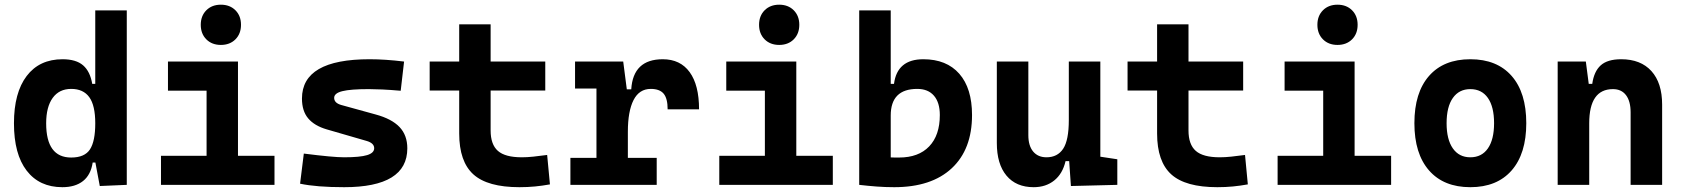

<svg xmlns="http://www.w3.org/2000/svg" viewBox="-20 -776 7071 806"><path d="M241.7 9.8Q145.5 9.8 92 -59.6Q38.6 -128.9 38.6 -258.3Q38.6 -386.7 92 -457Q145.5 -527.3 242.7 -527.3Q299.3 -527.3 328.9 -501.7Q358.4 -476.1 367.2 -423.8H379.9V-732.4H512.2V0L398.9 4.9L380.4 -93.8H369.1Q361.3 -42 328.6 -16.1Q295.9 9.8 241.7 9.8ZM379.9 -258.3Q379.9 -333.5 354.7 -368.2Q329.6 -402.8 278.8 -402.8Q228.5 -402.8 201.2 -365Q173.8 -327.1 173.8 -258.3Q173.8 -114.7 278.8 -114.7Q335.4 -114.7 357.7 -148.9Q379.9 -183.1 379.9 -258.3Z M655.8 0V-122.1H847.2V-395.5H685.1V-517.6H979V-122.1H1132.3V0ZM907.2 -587.4Q869.6 -587.4 846.2 -610.8Q822.8 -634.3 822.8 -671.9Q822.8 -709.5 846.2 -732.9Q869.6 -756.3 907.2 -756.3Q944.8 -756.3 968.3 -732.9Q991.7 -709.5 991.7 -671.9Q991.7 -634.3 968.3 -610.8Q944.8 -587.4 907.2 -587.4Z M1424.8 9.8Q1308.6 9.8 1239.7 -4.9L1255.4 -131.3Q1316.9 -123.5 1358.9 -119.6Q1400.9 -115.7 1424.8 -115.7Q1491.2 -115.7 1521 -124.8Q1550.8 -133.8 1550.8 -153.8Q1550.8 -174.8 1520 -184.1L1351.6 -232.9Q1299.8 -248 1273.7 -279.1Q1247.6 -310.1 1247.6 -362.3Q1247.6 -527.3 1531.2 -527.3Q1564.5 -527.3 1600.3 -524.9Q1636.2 -522.5 1676.3 -517.6L1662.1 -395Q1617.7 -398.9 1584.5 -400.4Q1551.3 -401.9 1528.3 -401.9Q1451.7 -401.9 1417.2 -393.3Q1382.8 -384.8 1382.8 -365.2Q1382.8 -343.8 1412.1 -335.4L1557.1 -295.4Q1624 -277.3 1657 -242.9Q1689.9 -208.5 1689.9 -153.3Q1689.9 9.8 1424.8 9.8Z M2160.6 9.8Q2026.9 9.8 1967.3 -43.9Q1907.7 -97.7 1907.7 -215.8V-396H1783.7V-517.6H1907.7V-673.8H2039.6V-517.6H2269V-396H2039.6V-228.5Q2039.6 -169.4 2070.1 -142.6Q2100.6 -115.7 2170.4 -115.7Q2192.9 -115.7 2218.5 -118.4Q2244.1 -121.1 2276.9 -125.5L2288.6 -2Q2256.3 3.9 2225.8 6.8Q2195.3 9.8 2160.6 9.8Z M2615.7 -222.7V-113.3H2736.8V0H2374.5V-113.3H2483.9V-404.3H2394V-517.6H2596.2L2611.3 -400.9H2629.9Q2637.7 -527.3 2762.2 -527.3Q2835.9 -527.3 2875.2 -473.1Q2914.6 -418.9 2914.6 -316.9H2782.7Q2782.7 -362.8 2765.9 -382.8Q2749 -402.8 2711.9 -402.8Q2663.6 -402.8 2639.6 -356Q2615.7 -309.1 2615.7 -222.7Z M2999.5 0V-122.1H3190.9V-395.5H3028.8V-517.6H3322.8V-122.1H3476.1V0ZM3251 -587.4Q3213.4 -587.4 3189.9 -610.8Q3166.5 -634.3 3166.5 -671.9Q3166.5 -709.5 3189.9 -732.9Q3213.4 -756.3 3251 -756.3Q3288.6 -756.3 3312 -732.9Q3335.4 -709.5 3335.4 -671.9Q3335.4 -634.3 3312 -610.8Q3288.6 -587.4 3251 -587.4Z M3733.9 9.8Q3696.8 9.8 3660.6 7.1Q3624.5 4.4 3586.9 0V-732.4H3719.2V-423.8H3732.9Q3746.1 -527.3 3856 -527.3Q3953.6 -527.3 4007.1 -466.3Q4060.5 -405.3 4060.5 -293Q4060.5 -148.9 3975.3 -69.6Q3890.1 9.8 3733.9 9.8ZM3719.2 -291V-115.2Q3728 -114.7 3736.8 -114.7Q3745.6 -114.7 3754.4 -114.7Q3835.9 -114.7 3880.6 -161.4Q3925.3 -208 3925.3 -293Q3925.3 -345.7 3900.6 -374.3Q3876 -402.8 3830.6 -402.8Q3719.2 -402.8 3719.2 -291Z M4319.3 9.8Q4245.6 9.8 4205.1 -38.8Q4164.6 -87.4 4164.6 -175.8V-517.6H4296.9V-208.5Q4296.9 -164.1 4317.1 -139.9Q4337.4 -115.7 4373 -115.7Q4419.4 -115.7 4443.1 -151.6Q4466.8 -187.5 4466.8 -272V-517.6H4599.1V-118.2L4670.4 -107.4V0L4475.6 4.9L4468.3 -99.6H4453.1Q4440.9 -46.9 4405.8 -18.6Q4370.6 9.8 4319.3 9.8Z M5090.3 9.8Q4956.5 9.8 4897 -43.9Q4837.4 -97.7 4837.4 -215.8V-396H4713.4V-517.6H4837.4V-673.8H4969.2V-517.6H5198.7V-396H4969.2V-228.5Q4969.2 -169.4 4999.8 -142.6Q5030.3 -115.7 5100.1 -115.7Q5122.6 -115.7 5148.2 -118.4Q5173.8 -121.1 5206.5 -125.5L5218.3 -2Q5186 3.9 5155.5 6.8Q5125 9.8 5090.3 9.8Z M5343.3 0V-122.1H5534.7V-395.5H5372.6V-517.6H5666.5V-122.1H5819.8V0ZM5594.7 -587.4Q5557.1 -587.4 5533.7 -610.8Q5510.3 -634.3 5510.3 -671.9Q5510.3 -709.5 5533.7 -732.9Q5557.1 -756.3 5594.7 -756.3Q5632.3 -756.3 5655.8 -732.9Q5679.2 -709.5 5679.2 -671.9Q5679.2 -634.3 5655.8 -610.8Q5632.3 -587.4 5594.7 -587.4Z M6152.3 9.8Q6040.5 9.8 5979 -60.5Q5917.5 -130.9 5917.5 -258.8Q5917.5 -387.2 5979 -457.3Q6040.5 -527.3 6152.3 -527.3Q6264.2 -527.3 6325.7 -457.3Q6387.2 -387.2 6387.2 -258.8Q6387.2 -130.9 6325.7 -60.5Q6264.2 9.8 6152.3 9.8ZM6152.3 -115.7Q6200.2 -115.7 6226.1 -153.1Q6252 -190.4 6252 -258.8Q6252 -327.6 6226.1 -364.7Q6200.2 -401.9 6152.3 -401.9Q6105 -401.9 6078.9 -364.7Q6052.7 -327.6 6052.7 -258.8Q6052.7 -190.4 6078.9 -153.1Q6105 -115.7 6152.3 -115.7Z M6825.2 0V-304.2Q6825.2 -351.1 6805.9 -376.5Q6786.6 -401.9 6751 -401.9Q6651.4 -401.9 6651.4 -258.3V0H6519V-517.6H6637.2L6649.4 -423.8H6664.1Q6671.4 -476.1 6699.7 -501.7Q6728 -527.3 6785.6 -527.3Q6867.7 -527.3 6912.6 -477.5Q6957.5 -427.7 6957.5 -336.9V0Z"/></svg>

Font: CaskaydiaMono NF
Style: Bold
Weight: 700
Designer: Aaron Bell
Foundry: Saja Typeworks
Version: Version 2111.001; ttfautohint (v1.8.4);Nerd Fonts 3.1.1